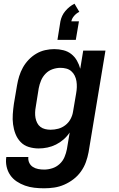

<svg xmlns="http://www.w3.org/2000/svg" viewBox="-20 -793 640 1036"><path d="M218 223Q191 223 165 220Q139 217 115 208.5Q91 200 70 186Q49 172 35 151.5Q21 131 15.5 105.5Q10 80 14 54H133Q131 70 137.5 84.5Q144 99 157 107.5Q170 116 186 119Q202 122 218 122Q240 122 262 115Q284 108 301.5 92Q319 76 328 54.5Q337 33 341 12L356 -78Q342 -57 323 -40.5Q304 -24 282 -13Q260 -2 236 3Q212 8 189 8Q161 8 135 0Q109 -8 91 -27Q73 -46 63.5 -70.5Q54 -95 50.5 -122Q47 -149 49 -177Q51 -205 55 -233L72 -333Q76 -357 83.5 -381.5Q91 -406 103.5 -428.5Q116 -451 134.5 -470.5Q153 -490 176 -503.5Q199 -517 224 -522.5Q249 -528 273 -528Q298 -528 322 -522Q346 -516 364.5 -501.5Q383 -487 395 -466Q407 -445 413 -422L429 -520H549L458 28Q453 55 443.5 81.5Q434 108 417 132Q400 156 376.5 174Q353 192 326.5 203.5Q300 215 272.5 219Q245 223 218 223ZM253 -93Q274 -93 294.5 -98.5Q315 -104 332.5 -117.5Q350 -131 360.5 -150.5Q371 -170 374 -190L391 -290Q394 -307 394.5 -323Q395 -339 392.5 -355Q390 -371 383 -385Q376 -399 364.5 -409Q353 -419 337.5 -423Q322 -427 306 -427Q285 -427 263.5 -419.5Q242 -412 226 -395.5Q210 -379 201.5 -358.5Q193 -338 189 -317L173 -217Q170 -201 169.5 -186Q169 -171 171.5 -157Q174 -143 180.5 -130Q187 -117 198 -108.5Q209 -100 223.5 -96.5Q238 -93 253 -93ZM290 -578 306 -678Q309 -693 315.5 -707Q322 -721 332.5 -733.5Q343 -746 355.5 -756Q368 -766 382 -773L408 -729Q393 -722 380.5 -708Q368 -694 365 -678H406L389 -578Z"/></svg>

Font: Iosevka SS04 Extended
Style: Bold Italic
Weight: 700
Width: 7
Italic angle: -9°
Monospace: yes
Designer: Belleve Invis
Foundry: Belleve Invis
Version: Version 19.0.0; ttfautohint (v1.8.4)